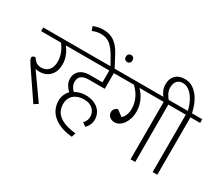

<svg xmlns="http://www.w3.org/2000/svg" viewBox="-170 -1254 1960 1715"><g transform="rotate(30 810.0 -397.0)"><path d="M297 -19 256 8 64 -275Q47 -301 38.5 -316Q30 -331 30 -342Q30 -353 39.5 -359Q49 -365 63 -365L76 -348Q92 -327 110 -318.5Q128 -310 151 -310Q199 -310 227 -341Q255 -372 255 -430Q255 -457 249.5 -480.5Q244 -504 235.5 -524Q227 -544 216.5 -561Q206 -578 196 -592H-10V-630H395V-592H246Q255 -580 265.5 -563Q276 -546 285 -525Q294 -504 299.5 -479.5Q305 -455 305 -428Q305 -357 264.5 -313.5Q224 -270 155 -270Q147 -270 134.5 -271.5Q122 -273 116 -275Z M699 88Q631 82 581.5 62.5Q532 43 499.5 14Q467 -15 451 -52.5Q435 -90 435 -133Q435 -166 447.5 -195.5Q460 -225 480 -244Q457 -266 441 -293.5Q425 -321 425 -355Q425 -383 435.5 -405Q446 -427 463.5 -441Q481 -455 504.5 -462.5Q528 -470 554 -470H693V-592H365V-630H851V-592H740V-430H581Q560 -430 541 -427Q522 -424 507 -415Q492 -406 483.5 -390.5Q475 -375 475 -351Q475 -326 486 -304.5Q497 -283 514 -267Q538 -281 564.5 -288.5Q591 -296 624 -296Q666 -296 699 -284Q732 -272 754.5 -252Q777 -232 789 -204.5Q801 -177 801 -147Q801 -115 788 -89Q775 -63 758 -49L722 -75Q733 -86 743 -105.5Q753 -125 753 -151Q753 -169 745.5 -188Q738 -207 723 -222Q708 -237 685 -246.5Q662 -256 630 -256Q564 -256 524.5 -221.5Q485 -187 485 -128Q485 -96 496 -67.5Q507 -39 533 -16Q559 7 603 23Q647 39 712 45Z M759 -774Q759 -789 768.5 -799.5Q778 -810 794 -810Q810 -810 819 -799.5Q828 -789 828 -774Q828 -757 818.5 -747Q809 -737 794 -737Q778 -737 768.5 -747Q759 -757 759 -774ZM365 -860Q382 -869 410.5 -875.5Q439 -882 467 -882Q537 -882 584 -847Q631 -812 666 -744L742 -600H701L635 -716Q603 -772 565.5 -805Q528 -838 467 -838Q444 -838 420 -832.5Q396 -827 381 -819Z M996 -286Q1001 -290 1008 -298.5Q1015 -307 1022 -321Q1029 -335 1033.5 -353.5Q1038 -372 1038 -395Q1038 -428 1030 -457.5Q1022 -487 1009 -512Q996 -537 979.5 -557Q963 -577 947 -592H841V-630H1402V-592H1302V0H1254V-592H1005Q1018 -578 1032.5 -559Q1047 -540 1059.5 -515Q1072 -490 1080 -459.5Q1088 -429 1088 -393Q1088 -355 1077.5 -322Q1067 -289 1050 -265Q1033 -241 1010.5 -227.5Q988 -214 964 -214Q932 -214 911.5 -232.5Q891 -251 891 -278Q891 -299 905.5 -315Q920 -331 935 -331Z M1240 -733Q1240 -702 1254 -674.5Q1268 -647 1292 -620L1267 -591Q1235 -616 1212 -654.5Q1189 -693 1189 -738Q1189 -795 1222.5 -829.5Q1256 -864 1319 -864Q1369 -864 1405 -838.5Q1441 -813 1465.5 -776.5Q1490 -740 1504 -700Q1518 -660 1524 -630H1630V-592H1530V0H1482V-592H1382V-630H1481Q1475 -660 1461.5 -694Q1448 -728 1427.5 -757Q1407 -786 1380 -805Q1353 -824 1320 -824Q1282 -824 1261 -800.5Q1240 -777 1240 -733Z"/></g></svg>

Font: Ek Mukta ExtraLight
Style: Regular
Weight: 275
Designer: Girish Dalvi and Yashodeep Gholap
Foundry: Ek Type
Version: Version 2.538;PS 1.002;hotconv 16.6.51;makeotf.lib2.5.65220;